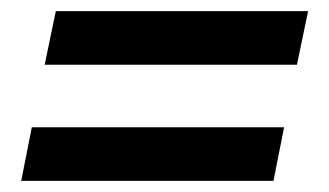

<svg xmlns="http://www.w3.org/2000/svg" viewBox="-20 -509 590 344"><path d="M80 -489H532L512 -393H60ZM37 -281H489L470 -185H18Z"/></svg>

Font: Codetta
Style: Bold Italic
Weight: 700
Italic angle: -11°
Designer: Ulrich Proeller
Foundry: PROSA GmbH
Version: Version 2.00;September 29, 2018;FontCreator 11.5.0.2427 64-b